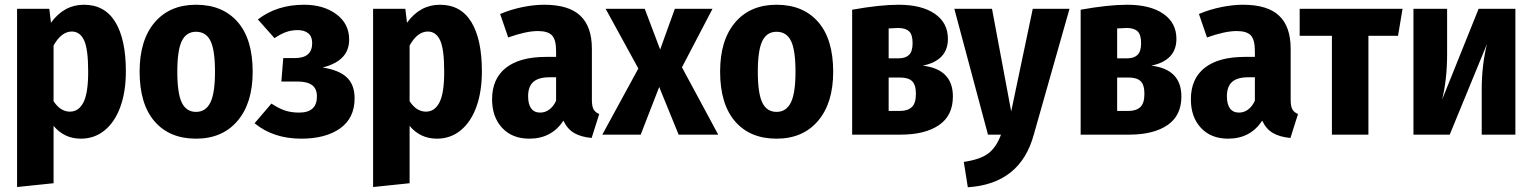

<svg xmlns="http://www.w3.org/2000/svg" viewBox="-20 -568 6465 810"><path d="M511 -267Q511 -182 488 -118Q465 -54 422 -18.5Q379 17 321 17Q251 17 206 -37V205L52 221V-531H188L195 -472Q250 -548 334 -548Q422 -548 466.5 -475Q511 -402 511 -267ZM352 -265Q352 -362 334.5 -398.5Q317 -435 283 -435Q239 -435 206 -376V-141Q235 -97 275 -97Q312 -97 332 -136Q352 -175 352 -265Z M1046 -265Q1046 -133 982 -58Q918 17 807 17Q695 17 632 -56Q569 -129 569 -266Q569 -399 632.5 -473.5Q696 -548 807 -548Q919 -548 982.5 -475.5Q1046 -403 1046 -265ZM728 -266Q728 -174 747 -135Q766 -96 807 -96Q848 -96 867.5 -135.5Q887 -175 887 -265Q887 -357 868 -395.5Q849 -434 807 -434Q766 -434 747 -395Q728 -356 728 -266Z M1453 -401Q1453 -356 1425.5 -327Q1398 -298 1341 -283Q1409 -273 1442.5 -242Q1476 -211 1476 -153Q1476 -70 1415 -26.5Q1354 17 1251 17Q1133 17 1054 -48L1125 -131Q1157 -110 1183 -101.5Q1209 -93 1242 -93Q1317 -93 1317 -161Q1317 -194 1296.5 -209Q1276 -224 1235 -224H1167L1175 -323H1224Q1297 -323 1297 -386Q1297 -414 1280.5 -427.5Q1264 -441 1236 -441Q1209 -441 1186 -432.5Q1163 -424 1138 -407L1068 -486Q1148 -548 1263 -548Q1345 -548 1399 -508Q1453 -468 1453 -401Z M2013 -267Q2013 -182 1990 -118Q1967 -54 1924 -18.5Q1881 17 1823 17Q1753 17 1708 -37V205L1554 221V-531H1690L1697 -472Q1752 -548 1836 -548Q1924 -548 1968.5 -475Q2013 -402 2013 -267ZM1854 -265Q1854 -362 1836.5 -398.5Q1819 -435 1785 -435Q1741 -435 1708 -376V-141Q1737 -97 1777 -97Q1814 -97 1834 -136Q1854 -175 1854 -265Z M2508 -87 2476 14Q2431 10 2402 -7Q2373 -24 2357 -59Q2307 17 2213 17Q2141 17 2098.5 -28.5Q2056 -74 2056 -149Q2056 -236 2114.5 -282Q2173 -328 2284 -328H2326V-353Q2326 -400 2309 -418.5Q2292 -437 2249 -437Q2200 -437 2124 -410L2090 -509Q2135 -528 2184 -538Q2233 -548 2276 -548Q2379 -548 2428 -502Q2477 -456 2477 -362V-147Q2477 -120 2484 -107Q2491 -94 2508 -87ZM2326 -143V-242H2298Q2252 -242 2230 -222.5Q2208 -203 2208 -162Q2208 -128 2221 -110.5Q2234 -93 2259 -93Q2280 -93 2297.5 -106Q2315 -119 2326 -143Z M3010 0H2843L2761 -201L2683 0H2521L2673 -279L2535 -531H2700L2765 -359L2827 -531H2986L2857 -284Z M3495 -265Q3495 -133 3431 -58Q3367 17 3256 17Q3144 17 3081 -56Q3018 -129 3018 -266Q3018 -399 3081.5 -473.5Q3145 -548 3256 -548Q3368 -548 3431.5 -475.5Q3495 -403 3495 -265ZM3177 -266Q3177 -174 3196 -135Q3215 -96 3256 -96Q3297 -96 3316.5 -135.5Q3336 -175 3336 -265Q3336 -357 3317 -395.5Q3298 -434 3256 -434Q3215 -434 3196 -395Q3177 -356 3177 -266Z M4000 -161Q4000 -80 3941 -40Q3882 0 3780 0H3575V-527Q3692 -548 3771 -548Q3868 -548 3923.5 -510Q3979 -472 3979 -404Q3979 -313 3873 -291Q4000 -276 4000 -161ZM3729 -448V-322H3772Q3800 -322 3815 -336.5Q3830 -351 3830 -386Q3830 -422 3815 -436Q3800 -450 3768 -450Q3757 -450 3729 -448ZM3844 -172Q3844 -210 3828 -225.5Q3812 -241 3777 -241H3729V-100H3777Q3809 -100 3826.5 -116Q3844 -132 3844 -172Z M4341 1Q4284 208 4063 222L4046 115Q4115 105 4149 79.5Q4183 54 4203 0H4148L4006 -531H4165L4246 -98L4337 -531H4492Z M4964 -161Q4964 -80 4905 -40Q4846 0 4744 0H4539V-527Q4656 -548 4735 -548Q4832 -548 4887.5 -510Q4943 -472 4943 -404Q4943 -313 4837 -291Q4964 -276 4964 -161ZM4693 -448V-322H4736Q4764 -322 4779 -336.5Q4794 -351 4794 -386Q4794 -422 4779 -436Q4764 -450 4732 -450Q4721 -450 4693 -448ZM4808 -172Q4808 -210 4792 -225.5Q4776 -241 4741 -241H4693V-100H4741Q4773 -100 4790.5 -116Q4808 -132 4808 -172Z M5456 -87 5424 14Q5379 10 5350 -7Q5321 -24 5305 -59Q5255 17 5161 17Q5089 17 5046.5 -28.5Q5004 -74 5004 -149Q5004 -236 5062.5 -282Q5121 -328 5232 -328H5274V-353Q5274 -400 5257 -418.5Q5240 -437 5197 -437Q5148 -437 5072 -410L5038 -509Q5083 -528 5132 -538Q5181 -548 5224 -548Q5327 -548 5376 -502Q5425 -456 5425 -362V-147Q5425 -120 5432 -107Q5439 -94 5456 -87ZM5274 -143V-242H5246Q5200 -242 5178 -222.5Q5156 -203 5156 -162Q5156 -128 5169 -110.5Q5182 -93 5207 -93Q5228 -93 5245.5 -106Q5263 -119 5274 -143Z M5878 -417H5753V0H5599V-417H5463V-531H5897Z M6373 0H6231V-190Q6231 -292 6253 -382L6096 0H5943V-531H6085V-339Q6085 -234 6064 -148L6218 -531H6373Z"/></svg>

Font: Fira Sans Condensed
Style: Bold
Weight: 700
Width: 3
Designer: bBox Type GmbH & Carrois Corporate GbR & Edenspiekermann AG
Foundry: bBox Type GmbH & Carrois Corporate GbR & Edenspiekermann AG
Version: Version 4.301